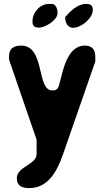

<svg xmlns="http://www.w3.org/2000/svg" viewBox="-20 -754 541 981"><path d="M66 157C66 197 94 207 130 207C226 207 271 121 300 40C325 -32 442 -368 467 -440V-463C467 -500 451 -521 414 -521C317 -521 300 -378 280 -313C272 -294 262 -292 247 -292C165 -292 212 -521 88 -521C48 -521 26 -505 26 -465C26 -460 26 -447 27 -447L167 -40V33C167 88 66 96 66 157ZM146 -646C146 -622 154 -613 180 -613C213 -613 274 -653 274 -686C274 -704 270 -723 253 -733C250 -734 234 -734 230 -734C185 -734 146 -691 146 -646ZM313 -663C313 -639 326 -612 353 -612C395 -612 454 -660 454 -703C454 -728 442 -734 419 -734C376 -734 340 -697 313 -667Z"/></svg>

Font: Asimov Print
Style: Regular
Weight: 500
Designer: Google
Version: Version 2.000980: 2014